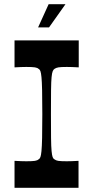

<svg xmlns="http://www.w3.org/2000/svg" viewBox="-20 -892 430 912"><path d="M49 0V-128Q67 -127 80.5 -126.5Q94 -126 105 -126Q134 -126 146 -128Q158 -130 163 -135Q169 -138 172 -146Q175 -154 177 -174.5Q179 -195 180 -236.5Q181 -278 181 -350Q181 -422 180 -463.5Q179 -505 177 -525.5Q175 -546 172 -554Q169 -562 163 -565Q158 -570 146 -572Q134 -574 105 -574Q94 -574 80.5 -573.5Q67 -573 49 -572V-700H354V-572Q337 -573 323 -573.5Q309 -574 297 -574Q269 -574 257.5 -572Q246 -570 239 -565Q234 -562 230.5 -554Q227 -546 225 -525.5Q223 -505 222.5 -463.5Q222 -422 222 -350Q222 -278 222.5 -236.5Q223 -195 225 -174.5Q227 -154 230 -146Q233 -138 239 -135Q245 -130 256.5 -128Q268 -126 297 -126Q308 -126 322 -126.5Q336 -127 353 -128V0ZM161 -762 211 -872H291L213 -762Z"/></svg>

Font: Ojuju SemiBold
Style: Regular
Weight: 600
Designer: Chisaokwu Joboson, Mirko Velimirovic
Foundry: Udi Foundry
Version: Version 1.000